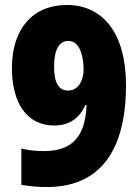

<svg xmlns="http://www.w3.org/2000/svg" viewBox="-20 -810 559 774"><path d="M169 -56C421 -56 488 -258 488 -465C488 -679 393 -790 249 -790C112 -790 28 -693 28 -536C28 -391 91 -304 199 -304C258 -304 301 -333 324 -387H329C324 -259 271 -201 157 -201C125 -201 95 -204 66 -211V-65C99 -59 133 -56 169 -56ZM255 -445C217 -445 198 -476 198 -541C198 -616 222 -645 256 -645C307 -645 317 -569 317 -529C317 -493 300 -445 255 -445Z"/></svg>

Font: Noto Sans Malayalam UI Condensed Black
Style: Regular
Weight: 900
Width: 3
Designer: Jelle Bosma - Monotype Design Team
Foundry: Monotype Imaging Inc.
Version: Version 2.104